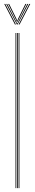

<svg xmlns="http://www.w3.org/2000/svg" viewBox="-20 -970 180 990"><path d="M76 0V-800H80V0ZM60 0V-800H64V0ZM68 0V-800H72V0ZM2 -949.8H7L62 -844H57ZM12 -949.8H17L64 -857.8L68 -849.5H70L74 -857.8L121 -949.8H126L71 -844H67ZM22 -949.8H27L64.5 -873.8L68 -864H70L73.5 -873.8L111 -949.8H116L76 -869.2L71 -858.2H67L62 -869.2ZM131 -949.8H136L81 -844H76Z"/></svg>

Font: Big Shoulders Inline Thin
Style: Regular
Weight: 100
Designer: Patric King
Foundry: XO Type Co
Version: Version 2.002